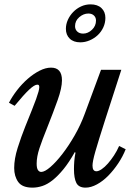

<svg xmlns="http://www.w3.org/2000/svg" viewBox="-20 -850 633 880"><path d="M169 -62Q185 -62 211 -84.5Q237 -107 266 -144.5Q295 -182 322.5 -230Q350 -278 369 -330L443 -530H536L462 -301Q446 -251 435 -215.5Q424 -180 417 -155.5Q410 -131 407 -115.5Q404 -100 404 -91Q404 -65 422 -65Q432 -65 446 -74.5Q460 -84 474.5 -100.5Q489 -117 502.5 -137.5Q516 -158 526 -181L556 -166Q543 -133 522 -101.5Q501 -70 476.5 -45Q452 -20 424.5 -5Q397 10 372 10Q341 10 330 -11.5Q319 -33 319 -75Q319 -92 320.5 -111.5Q322 -131 326 -150L323 -153Q296 -105 270.5 -74Q245 -43 221 -24Q197 -5 174 2.5Q151 10 129 10Q82 10 63.5 -16Q45 -42 45 -80Q45 -122 61 -172.5Q77 -223 95 -268Q113 -313 125.5 -344Q138 -375 145.5 -396Q153 -417 156.5 -430Q160 -443 160 -451Q160 -455 158.5 -458.5Q157 -462 151 -462Q138 -462 113.5 -439Q89 -416 47 -365L21 -379Q36 -408 58.5 -437Q81 -466 107.5 -489Q134 -512 161.5 -526Q189 -540 214 -540Q264 -540 264 -482Q264 -447 244.5 -392Q225 -337 194 -259Q174 -210 161 -171Q148 -132 148 -100Q148 -79 154 -70.5Q160 -62 169 -62ZM282 -718Q282 -739 291 -759Q300 -779 315.5 -795Q331 -811 351.5 -820.5Q372 -830 395 -830Q427 -830 445 -813Q463 -796 463 -768Q463 -745 453.5 -724.5Q444 -704 428 -689Q412 -674 391 -665Q370 -656 348 -656Q317 -656 299.5 -673Q282 -690 282 -718ZM385 -788Q363 -788 343.5 -771.5Q324 -755 324 -730Q324 -715 334 -705.5Q344 -696 361 -696Q383 -696 401.5 -713.5Q420 -731 420 -756Q420 -770 410.5 -779Q401 -788 385 -788Z"/></svg>

Font: SVN-Libre Baskerville
Style: Italic
Weight: 400
Italic angle: -14°
Designer: Pablo Impallari, Rodrigo Fuenzalida
Foundry: Pablo Impallari, Rodrigo Fuenzalida
Version: Version 1.000; ttfautohint (v1.8.4)